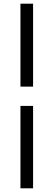

<svg xmlns="http://www.w3.org/2000/svg" viewBox="-20 -895 290 1040"><path d="M90.8 -425.8V-875H159.2V-425.8ZM90.8 -321.3H159.2V125H90.8Z"/></svg>

Font: RobotoJAA
Style: Medium
Weight: 500
Version: Version 2.05; 2016-11-05